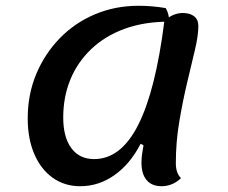

<svg xmlns="http://www.w3.org/2000/svg" viewBox="-20 -620 788 665"><path d="M258 25Q204 25 163 -4Q122 -33 99 -86Q76 -139 76 -210Q76 -293 105.5 -363.5Q135 -434 187 -487.5Q239 -541 309 -570.5Q379 -600 460 -600Q506 -600 554 -592Q560 -582 563 -570Q566 -558 566 -545Q479 -545 411 -520Q343 -495 295.5 -449.5Q248 -404 223.5 -344Q199 -284 199 -213Q199 -145 227 -107Q255 -69 306 -69Q399 -69 459 -188Q519 -307 549 -545Q560 -559 577.5 -567Q595 -575 613 -575Q638 -575 652.5 -563.5Q667 -552 667 -530Q667 -497 655 -446.5Q643 -396 628 -333Q613 -270 601 -199Q589 -128 589 -55Q589 -20 607 -3Q591 12 574 18.5Q557 25 540 25Q506 25 488 4Q470 -17 470 -57Q470 -70 472 -85.5Q474 -101 477 -117L467 -122Q431 -52 376.5 -13.5Q322 25 258 25Z"/></svg>

Font: Lemonada
Style: Regular
Weight: 400
Designer: Mohamed Gaber (Arabic), Eduardo Tunni (Latin)
Foundry: Kief Type Foundry
Version: Version 4.005